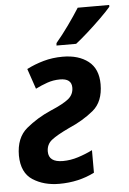

<svg xmlns="http://www.w3.org/2000/svg" viewBox="-55 -807 576 857"><g transform="rotate(-5 233.5 -378.0)"><path d="M305 -606Q326 -622 358.5 -651Q391 -680 421.5 -710Q452 -740 467 -758V-766H326Q304 -731 275 -690.5Q246 -650 218 -617L217 -606ZM334 -26V-127Q304 -112 269.5 -101Q235 -90 201 -90Q137 -90 137 -138Q137 -170 161 -189Q185 -208 240 -234Q305 -262 351.5 -300.5Q398 -339 398 -417Q398 -486 354.5 -520Q311 -554 240 -554Q194 -554 153.5 -542.5Q113 -531 78 -513L109 -422Q135 -435 162 -444.5Q189 -454 219 -454Q271 -454 271 -413Q271 -382 247 -362.5Q223 -343 166 -319Q104 -292 55.5 -251.5Q7 -211 7 -131Q8 -54 57.5 -22Q107 10 176 10Q263 10 334 -26Z"/></g></svg>

Font: Noto Sans UI SemiCondensed
Style: Bold Italic
Weight: 700
Width: 4
Designer: Monotype Design Team
Foundry: Monotype Imaging Inc.
Version: 1.001